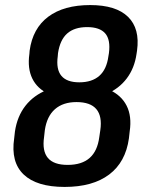

<svg xmlns="http://www.w3.org/2000/svg" viewBox="-20 -729 590 758"><path d="M235 9Q125 9 73.5 -40Q22 -89 36 -183L39 -210Q48 -270 80.5 -311.5Q113 -353 167 -374.5Q221 -396 292 -396Q364 -396 411.5 -374.5Q459 -353 480 -311.5Q501 -270 492 -210L489 -183Q476 -89 411 -40Q346 9 235 9ZM247 -78Q303 -78 334 -105.5Q365 -133 372 -188L376 -215Q384 -270 360.5 -298Q337 -326 282 -326Q229 -326 197 -298Q165 -270 157 -215L154 -188Q146 -133 169 -105.5Q192 -78 247 -78ZM284 -337Q217 -337 172 -358Q127 -379 107.5 -419Q88 -459 96 -516L97 -529Q109 -617 170.5 -663Q232 -709 336 -709Q438 -709 485.5 -662.5Q533 -616 521 -529L519 -516Q511 -460 480.5 -419.5Q450 -379 400.5 -358Q351 -337 284 -337ZM293 -404Q343 -404 372 -429.5Q401 -455 408 -507L410 -519Q417 -572 395.5 -597Q374 -622 324 -622Q274 -622 245.5 -597Q217 -572 209 -519L208 -507Q201 -455 222.5 -429.5Q244 -404 293 -404Z"/></svg>

Font: Pathway Extreme Condensed SemiBold
Style: Italic
Weight: 600
Width: 3
Italic angle: -8°
Version: Version 1.001;gftools[0.9.26]